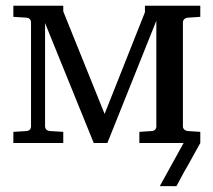

<svg xmlns="http://www.w3.org/2000/svg" viewBox="-20 -502 749 674"><path d="M683.1 -39.1V0Q659.7 42.5 641.1 75.7Q632.8 89.8 625.5 103L612.3 127.4Q605.5 140.1 599.6 151.4Q599.6 151.9 590.6 151.6Q581.5 151.4 570.3 151.4H541L624.5 0H469.2V-39.1L513.2 -42Q521.5 -43 525.1 -47.6Q528.8 -52.2 528.8 -57.1V-429.2L356.9 0H309.1L138.2 -420.9V-57.1Q138.2 -52.2 142.3 -47.6Q146.5 -43 154.8 -42L202.1 -39.1V0H26.9V-39.1L73.2 -42Q81.5 -43 85.2 -47.6Q88.9 -52.2 88.9 -57.1V-424.8Q88.9 -429.7 85.2 -434.3Q81.5 -439 73.2 -439.9L26.9 -442.9V-481.9H202.1V-461.9L347.2 -102.1L488.8 -459V-481.9H683.1V-442.9L639.2 -439.9Q630.9 -439 626.5 -434.3Q622.1 -429.7 622.1 -424.8V-57.1Q622.1 -52.2 626.5 -47.6Q630.9 -43 639.2 -42Z"/></svg>

Font: Charis SIL CyrE
Style: Regular
Weight: 400
Foundry: SIL International
Version: Version 5.000